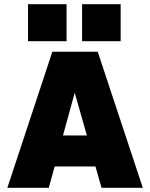

<svg xmlns="http://www.w3.org/2000/svg" viewBox="-20 -897 717 917"><path d="M372.1 -877H556.2V-700.2H372.1ZM113.8 -877H297.9V-700.2H113.8ZM662.1 0H464.8L436 -102.1H241.2L212.9 0H15.1L230 -649.9H446.8ZM336.9 -454.1 280.8 -250H395Z"/></svg>

Font: Overused Grotesk Black
Style: Regular
Weight: 900
Version: Version 0.002